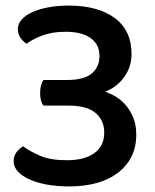

<svg xmlns="http://www.w3.org/2000/svg" viewBox="-20 -656 558 689"><path d="M226 -636Q331 -636 391.5 -591.5Q452 -547 452 -462Q452 -434 443 -411.5Q434 -389 420 -372Q406 -355 389 -343.5Q372 -332 357 -327Q378 -320 398 -307.5Q418 -295 433.5 -276Q449 -257 459 -231.5Q469 -206 469 -173Q469 -128 451.5 -93.5Q434 -59 402 -35Q370 -11 326 1Q282 13 229 13Q183 13 146 6Q109 -1 83 -13.5Q57 -26 43 -42Q29 -58 29 -76Q29 -96 39 -109.5Q49 -123 63 -131Q87 -113 124 -97Q161 -81 220 -81Q283 -81 318.5 -106.5Q354 -132 354 -180Q354 -225 322.5 -251Q291 -277 226 -277H136Q124 -292 124 -322Q124 -352 136 -369H221Q282 -369 309.5 -392.5Q337 -416 337 -455Q337 -497 305 -519.5Q273 -542 215 -542Q168 -542 133 -529Q98 -516 75 -499Q62 -508 53 -521Q44 -534 44 -552Q44 -570 57.5 -585.5Q71 -601 95 -612Q119 -623 152.5 -629.5Q186 -636 226 -636Z"/></svg>

Font: Baloo Bhaina 2 SemiBold
Style: Regular
Weight: 600
Designer: Yesha Goshar, Manish Minz, Shuchita Grover and Ek Type
Foundry: Ek Type
Version: Version 1.640;hotconv 1.0.111;makeotfexe 2.5.65597; ttfautoh